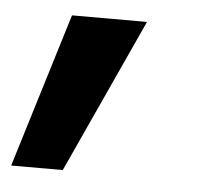

<svg xmlns="http://www.w3.org/2000/svg" viewBox="-56 -147 414 371"><g transform="rotate(5 151.0 38.5)"><path d="M-22 188.5 69.8 -110.8H215.3L78.1 188.5Z"/></g></svg>

Font: Inter 16pt
Style: Bold Italic
Weight: 700
Italic angle: -9.3988°
Version: Version 4.001;git-66647c0bb